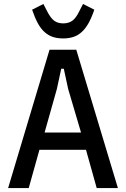

<svg xmlns="http://www.w3.org/2000/svg" viewBox="-20 -949 636 969"><path d="M468 0 414 -193H179L125 0H21L230 -698H365L575 0ZM324 -500 302 -602H289L267 -500L205 -280H389ZM299 -755Q270 -755 247 -762.5Q224 -770 205 -787Q186 -804 171 -831.5Q156 -859 142 -900L199 -929L218 -892Q236 -857 254 -844Q272 -831 299 -831Q326 -831 344.5 -844Q363 -857 380 -892L399 -929L456 -900Q442 -859 426.5 -831.5Q411 -804 392 -787Q373 -770 350 -762.5Q327 -755 299 -755Z"/></svg>

Font: IBM Plex Sans Condensed Medium
Style: Regular
Weight: 500
Width: 3
Designer: Mike Abbink, Paul van der Laan, Pieter van Rosmalen
Foundry: Bold Monday
Version: Version 1.3